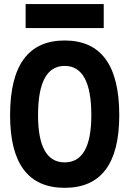

<svg xmlns="http://www.w3.org/2000/svg" viewBox="-20 -899 626 929"><path d="M293 9.8Q28.8 9.8 28.8 -341.8Q28.8 -703.1 293 -703.1Q557.1 -703.1 557.1 -341.8Q557.1 9.8 293 9.8ZM293 -113.3Q421.9 -113.3 421.9 -341.8Q421.9 -580.1 293 -580.1Q164.1 -580.1 164.1 -341.8Q164.1 -113.3 293 -113.3ZM104 -763.2V-879.4H481.9V-763.2Z"/></svg>

Font: Cascadia Mono PL
Style: Bold
Weight: 700
Monospace: yes
Designer: Aaron Bell
Foundry: Saja Typeworks
Version: Version 2404.023; ttfautohint (v1.8.4)